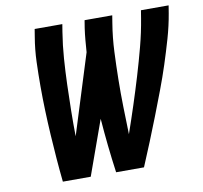

<svg xmlns="http://www.w3.org/2000/svg" viewBox="-81 -822 962 909"><g transform="rotate(-10 400.0 -367.5)"><path d="M283 0H149Q143 -57 138.5 -114.5Q134 -172 130.5 -230Q127 -288 125 -346Q123 -404 123 -462.5Q123 -521 125 -580Q127 -639 137 -698L143 -735H276L270 -698Q260 -636 255.5 -573.5Q251 -511 249 -448.5Q247 -386 246 -324Q245 -262 246 -201L366 -584Q368 -613 370.5 -641.5Q373 -670 377 -698L383 -735H516L510 -698Q499 -631 496 -564Q493 -497 492 -431Q491 -365 492.5 -298.5Q494 -232 496 -167Q519 -233 540.5 -299Q562 -365 582 -431.5Q602 -498 619.5 -564.5Q637 -631 648 -698L654 -735H787L781 -698Q771 -639 754 -580Q737 -521 718 -462.5Q699 -404 677 -346Q655 -288 632.5 -230Q610 -172 586.5 -114.5Q563 -57 539 0H405Q396 -65 389 -130.5Q382 -196 377 -262Z"/></g></svg>

Font: Iosevka Aile Extrabold Oblique
Style: Regular
Weight: 800
Italic angle: -9°
Designer: Belleve Invis
Foundry: Belleve Invis
Version: Version 31.1.0; ttfautohint (v1.8.4)